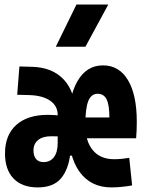

<svg xmlns="http://www.w3.org/2000/svg" viewBox="-20 -815 626 845"><path d="M146 9.8Q77.1 9.8 39.6 -29.3Q2 -68.4 2 -139.6Q2 -220.7 51.5 -265.1Q101.1 -309.6 190.9 -309.6Q222.7 -309.6 249.5 -304.9Q276.4 -300.3 294.4 -292L289.1 -200.7Q276.4 -211.9 254.4 -213.6Q232.4 -215.3 205.1 -215.3Q168 -215.3 147.7 -198.7Q127.4 -182.1 127.4 -152.8Q127.4 -128.4 138.9 -115Q150.4 -101.6 171.4 -101.6Q201.2 -101.6 217.5 -123.5Q233.9 -145.5 233.9 -185.5L242.2 -271.5L328.6 -129.9H248.5L289.6 -140.6Q281.7 -68.8 248 -29.5Q214.4 9.8 146 9.8ZM242.2 -151.4 233.9 -183.1V-309.1Q233.9 -348.6 201.2 -371.6Q168.5 -394.5 109.9 -396.5L55.7 -397.9L65.4 -522.5L119.6 -521Q211.4 -519 262 -463.4Q312.5 -407.7 312.5 -309.6V-151.4ZM470.2 9.8Q379.9 9.8 330.1 -58.8Q280.3 -127.4 280.3 -259.8Q280.3 -387.2 320.6 -457.3Q360.8 -527.3 433.1 -527.3Q504.4 -527.3 543.2 -462.4Q582 -397.5 582 -279.3Q582 -261.2 581.3 -241.9Q580.6 -222.7 579.1 -206.5H346.7V-297.9H461.4Q461.4 -353 449.2 -377.7Q437 -402.3 409.7 -402.3Q381.3 -402.3 368.4 -369.9Q355.5 -337.4 355.5 -264.6Q355.5 -193.4 388.7 -153.8Q421.9 -114.3 481.9 -114.3Q514.2 -114.3 548.8 -120.6L561.5 1Q540.5 4.9 516.4 7.3Q492.2 9.8 470.2 9.8ZM225.6 -609.4 316.4 -794.9H456.5L356 -609.4Z"/></svg>

Font: Cascadia Mono
Style: Regular
Weight: 400
Monospace: yes
Designer: Aaron Bell
Foundry: Saja Typeworks
Version: Version 2404.023